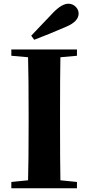

<svg xmlns="http://www.w3.org/2000/svg" viewBox="-20 -1013 476 1033"><path d="M148 -821 267 -946Q313 -993 348 -993Q371 -993 388 -976Q403 -960 403 -940Q403 -898 338 -870Q241 -828 164 -799ZM394 -713 305 -705Q303 -603 303 -395V-352Q303 -146 305 -43L394 -34V0H41V-34L131 -43Q134 -144 134 -351V-395Q134 -602 131 -705L41 -713V-747H394Z"/></svg>

Font: Source Han Serif CN Heavy
Style: Regular
Weight: 900
Designer: Ryoko NISHIZUKA  (kana & ideographs); Frank Grießhammer (Latin, Greek & Cyrillic); Wenlong ZHANG  (bopomofo); Sandoll Co
Foundry: Adobe Systems Incorporated
Version: Version 1.000;PS 1;hotconv 16.6.53;makeotf.lib2.5.65590